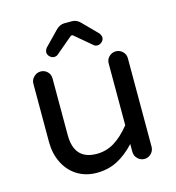

<svg xmlns="http://www.w3.org/2000/svg" viewBox="-105 -779 805 879"><g transform="rotate(-15 297.5 -339.0)"><path d="M165 -581Q165 -591 173 -602L239 -670Q258 -689 279 -689H316Q338 -689 356 -670L423 -602Q431 -591 431 -581Q431 -570 421.5 -561Q412 -552 400 -552Q389 -552 382 -559L306 -623Q303 -627 298 -627Q294 -627 290 -623L214 -559Q207 -552 195 -552Q184 -552 174.5 -561Q165 -570 165 -581ZM71 -459Q71 -477 85 -490.5Q99 -504 117 -504Q136 -504 149 -491Q162 -478 162 -459V-191Q162 -73 269 -73Q314 -73 352 -96Q390 -119 428 -166V-459Q428 -478 441.5 -491Q455 -504 474 -504Q492 -504 505.5 -491Q519 -478 519 -459V-40Q519 -21 505.5 -7.5Q492 6 474 6Q455 6 441.5 -7.5Q428 -21 428 -40V-77Q387 -33 343.5 -11Q300 11 247 11Q194 11 153 -15Q114 -40 92.5 -84Q71 -128 71 -182Z"/></g></svg>

Font: 寒蝉全圆体
Style: Regular
Weight: 400
Designer: Warren2060
      Designed by Motoya company      

      [Varela Round]
      Joe Prince(Latin component); Avraham Cornf
Foundry: ChillType
Version: Version 3.200